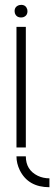

<svg xmlns="http://www.w3.org/2000/svg" viewBox="-20 -616 227 802"><path d="M186.5 166Q97.7 166 62.5 94.7Q48.8 66.4 48.8 37.1H87.9Q87.9 93.8 137.7 118.2Q160.2 128.9 186.5 128.9ZM41 -569.3Q41 -588.9 60.5 -594.7Q65.4 -595.7 68.4 -595.7Q87.9 -595.7 93.8 -577.1Q94.7 -573.2 94.7 -569.3Q94.7 -549.8 76.2 -543.9Q72.3 -543 68.4 -543Q47.9 -543 42 -561.5Q41 -566.4 41 -569.3ZM48.8 0V-503.9H87.9V0Z"/></svg>

Font: Post No Bills Jaffna Light
Style: Regular
Weight: 300
Designer: Kosala Senevirathne, Siva Puranthara, Lasantha Premarathna, Tharique Azeez
Foundry: Mooniak
Version: Version 1.220 ; ttfautohint (v1.6)